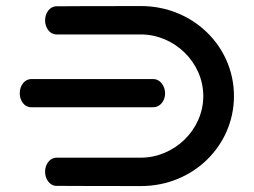

<svg xmlns="http://www.w3.org/2000/svg" viewBox="-20 -601 847 641"><path d="M491.6 -243C514.6 -242.9 531.2 -264.4 531.2 -289C531.2 -313 515.6 -337 491.6 -337H83.7C61.3 -336.4 45.9 -314.4 45.9 -290C45.9 -266.2 59.8 -243.8 83.4 -242.9C84.9 -242.8 491.3 -243 491.6 -243ZM168.6 -486 450.5 -486C561.2 -486 658.7 -393.6 658.7 -280.3C658.7 -167 561.2 -74.6 450.5 -74.6C334.1 -74.6 168.6 -74.6 168.6 -74.6C145.8 -74.6 130.5 -51.8 130.5 -27.6C130.5 -3.4 145.8 19.5 168.6 19.5C168.6 19.5 281.8 20.2 450.5 20.2C624.8 20.2 761.1 -114.5 761.1 -280.3C761.1 -446.1 624.8 -580.8 450.5 -580.8C281.8 -580.8 168.6 -580 168.6 -580C145.8 -580 130.5 -557.2 130.5 -533C130.5 -508.8 145.8 -486 168.6 -486Z"/></svg>

Font: Hi.
Style: Black
Weight: 400
Designer: Mew Too, Robert Jablonski
Foundry: Cannot Into Space Fonts
Version: Version 1.996